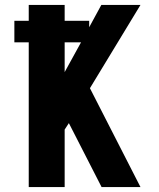

<svg xmlns="http://www.w3.org/2000/svg" viewBox="-20 -755 640 775"><path d="M96 0V-584H38V-671H96V-735H241V-671H340V-645L389 -735H547L343 -399L547 0H390L258 -258L241 -232V0ZM241 -464 307 -584H241Z"/></svg>

Font: Iosevka SS04 Heavy Extended
Style: Regular
Weight: 900
Width: 7
Monospace: yes
Designer: Belleve Invis
Foundry: Belleve Invis
Version: Version 19.0.0; ttfautohint (v1.8.4)